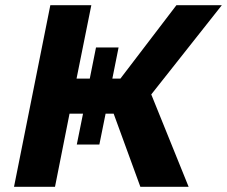

<svg xmlns="http://www.w3.org/2000/svg" viewBox="-20 -720 875 740"><path d="M835 -700H660L444 -417H413L437 -537H350L326 -417H275L332 -700H174L34 0H192L248 -282H300L276 -163H363L387 -282H418L521 0H707L563 -356Z"/></svg>

Font: AWKNG-Font
Style: Bold Italic
Weight: 700
Italic angle: -11.3°
Designer: Awakening Church
Foundry: Awakening Church
Version: Version 1.700;PS 001.700;hotconv 1.0.88;makeotf.lib2.5.64775